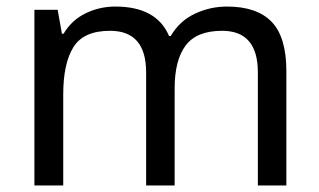

<svg xmlns="http://www.w3.org/2000/svg" viewBox="-20 -566 975 586"><path d="M673 -546Q764 -546 809 -499.5Q854 -453 854 -349V0H767V-345Q767 -472 658 -472Q580 -472 546.5 -427Q513 -382 513 -296V0H426V-345Q426 -472 316 -472Q235 -472 204 -422Q173 -372 173 -278V0H85V-536H156L169 -463H174Q199 -505 241.5 -525.5Q284 -546 332 -546Q458 -546 496 -456H501Q528 -502 574.5 -524Q621 -546 673 -546Z"/></svg>

Font: Noto Sans IKEA
Style: Regular
Weight: 400
Designer: Monotype Design Team
Foundry: Monotype Imaging Inc.
Version: Version 2.001